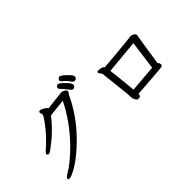

<svg xmlns="http://www.w3.org/2000/svg" viewBox="-39 -1432 2077 2077"><g transform="rotate(-45 1000.0 -393.0)"><path d="M167 36Q148 36 148 20Q148 4 187 -17.5Q226 -39 292 -91.5Q358 -144 434 -222Q606 -402 710 -612Q518 -590 507 -590Q403 -451 226 -323Q209 -311 195 -311Q176 -311 176 -328Q176 -342 198 -361Q341 -483 444 -641Q449 -653 451 -666Q451 -672 446.5 -679.5Q442 -687 442 -695Q442 -713 461 -713Q471 -713 493 -703Q515 -693 529 -679.5Q543 -666 543 -662Q746 -687 763 -687Q781 -687 801.5 -674.5Q822 -662 822 -647Q822 -631 814 -624Q806 -617 804 -614Q700 -388 520 -208Q372 -59 245 7Q190 36 167 36ZM880 -620Q867 -620 857 -631Q844 -650 815 -684Q786 -718 776.5 -726Q767 -734 767 -746Q767 -756 775.5 -766Q784 -776 797 -776Q817 -776 859.5 -732.5Q902 -689 910 -672Q914 -664 914 -653Q914 -640 903 -630Q892 -620 880 -620ZM929 -683Q892 -738 847 -772Q838 -780 838 -792Q838 -804 848 -813Q858 -822 869 -822Q890 -822 939.5 -773.5Q989 -725 989 -706Q989 -695 980 -683.5Q971 -672 955 -672Q939 -672 929 -683Z M1336 -155 1646 -181Q1660 -279 1690 -512L1302 -476Q1315 -370 1336 -155ZM1306 -47Q1291 -47 1280 -61Q1260 -86 1260 -112.5Q1260 -139 1248 -249Q1240 -322 1234.5 -377Q1229 -432 1219 -511Q1215 -523 1203.5 -536Q1192 -549 1192 -558Q1194 -572 1210 -572Q1272 -572 1288 -546Q1313 -548 1356.5 -552Q1400 -556 1531.5 -567.5Q1663 -579 1720 -588Q1741 -588 1761 -575Q1781 -562 1781 -542Q1781 -535 1777.5 -526.5Q1774 -518 1722 -174Q1738 -163 1740 -140Q1740 -121 1724 -116Q1708 -111 1342 -85Q1341 -59 1330.5 -53Q1320 -47 1306 -47Z"/></g></svg>

Font: LXGW WenKai Mono Medium
Style: Regular
Weight: 500
Monospace: yes
Designer: LXGW / Fontworks Inc.
Foundry: LXGW / Fontworks Inc.
Version: Version 1.520; June 14, 2025